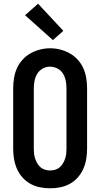

<svg xmlns="http://www.w3.org/2000/svg" viewBox="-20 -1006 540 1034"><path d="M250 8Q222 8 194.5 2.5Q167 -3 143 -16.5Q119 -30 100.5 -51Q82 -72 71 -97.5Q60 -123 55.5 -150Q51 -177 51 -205V-530Q51 -558 55.5 -585.5Q60 -613 71 -638Q82 -663 101 -684Q120 -705 144 -718.5Q168 -732 195 -739Q222 -746 250 -746Q278 -746 305 -739Q332 -732 356 -718.5Q380 -705 399 -684Q418 -663 429 -638Q440 -613 444.5 -585.5Q449 -558 449 -530V-205Q449 -177 444.5 -150Q440 -123 429 -97.5Q418 -72 399.5 -51Q381 -30 357 -16.5Q333 -3 305.5 2.5Q278 8 250 8ZM250 -88Q264 -88 277.5 -92Q291 -96 301.5 -105Q312 -114 319 -126Q326 -138 330.5 -151Q335 -164 336.5 -177.5Q338 -191 338 -205V-530Q338 -551 334 -571.5Q330 -592 319 -610Q308 -628 288.5 -637.5Q269 -647 249 -647Q228 -647 209.5 -636.5Q191 -626 180.5 -608.5Q170 -591 166 -570.5Q162 -550 162 -530V-205Q162 -191 163.5 -177.5Q165 -164 169.5 -151Q174 -138 181 -126Q188 -114 198.5 -105Q209 -96 222.5 -92Q236 -88 250 -88ZM265 -790 115 -924 185 -986 321 -840Z"/></svg>

Font: Iosevka Julsh Curly
Style: Bold
Weight: 700
Designer: Belleve Invis
Foundry: Belleve Invis
Version: Version 15.0.2; ttfautohint (v1.8.4)